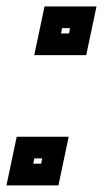

<svg xmlns="http://www.w3.org/2000/svg" viewBox="-28 -560 328 580"><path d="M75.5 -393.5 106.5 -540.5H263.5L232.5 -393.5ZM156.5 -459H180.5L183.5 -475H159.5ZM-8.5 0 22.5 -147H179.5L148.5 0ZM72.5 -65.5H96.5L99.5 -81.5H75.5Z"/></svg>

Font: Tourney Condensed Regular
Style: Bold Italic
Weight: 700
Width: 3
Italic angle: -12°
Designer: Tyler Finck
Foundry: Etcetera Type Co
Version: Version 1.010; ttfautohint (v1.8.3)